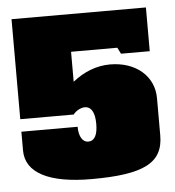

<svg xmlns="http://www.w3.org/2000/svg" viewBox="-44 -561 558 612"><g transform="rotate(-5 235.0 -255.0)"><path d="M15 -200H186C194 -211 210 -220 223 -220C244 -220 255 -200 255 -164C255 -129 245 -110 225 -110C206 -110 195 -130 195 -160H15V-100C15 -28 89 10 225 10C393 10 455 -22 455 -110V-229C455 -299 398 -349 315 -349C272 -349 231 -333 195 -304V-400H343L353 -380H445V-520H15Z"/></g></svg>

Font: MikodacsPCS
Style: Regular
Weight: 900
Designer: gluk (gluksza@wp.pl)
Foundry: gluk (gluksza@wp.pl)
Version: Version 0.27